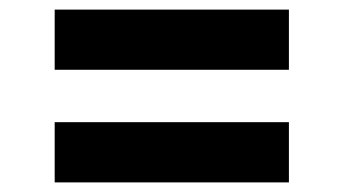

<svg xmlns="http://www.w3.org/2000/svg" viewBox="-20 -492 720 402"><path d="M94.5 -345.9H584.9V-471.9H94.5ZM94.5 -110.1H584.9V-236.2H94.5Z"/></svg>

Font: TID UI
Style: Bold
Weight: 700
Designer: The TID Project Authors
Foundry: Bakken & Bæck
Version: Version 1.001;hotconv 1.0.109;makeotfexe 2.5.65596